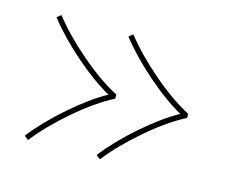

<svg xmlns="http://www.w3.org/2000/svg" viewBox="-57 -502 537 454"><g transform="rotate(15 211.5 -275.0)"><path d="M393 -280V-270Q350 -248 300.5 -205.5Q251 -163 219 -122L209 -130Q241 -171 288 -212Q335 -253 375 -275Q335 -297 288 -338Q241 -379 209 -420L219 -428Q251 -387 300.5 -344.5Q350 -302 393 -280ZM217 -280V-270Q174 -248 124.5 -205.5Q75 -163 43 -122L33 -130Q65 -171 112 -212Q159 -253 199 -275Q159 -297 112 -338Q65 -379 33 -420L43 -428Q75 -387 124.5 -344.5Q174 -302 217 -280Z"/></g></svg>

Font: Almendra Display
Style: Regular
Weight: 400
Designer: Ana Sanfelippo
Foundry: Ana Sanfelippo
Version: Version 1.004